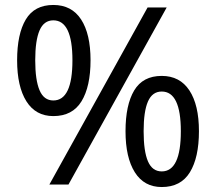

<svg xmlns="http://www.w3.org/2000/svg" viewBox="-20 -744 871 774"><path d="M195 -724Q269 -724 307 -665.5Q345 -607 345 -501Q345 -395 308.5 -335.5Q272 -276 195 -276Q124 -276 86.5 -335.5Q49 -395 49 -501Q49 -607 84 -665.5Q119 -724 195 -724ZM652 -714 256 0H179L575 -714ZM195 -662Q157 -662 139.5 -621.5Q122 -581 122 -501Q122 -421 139.5 -380Q157 -339 195 -339Q272 -339 272 -501Q272 -662 195 -662ZM632 -438Q705 -438 743.5 -379.5Q782 -321 782 -215Q782 -109 745.5 -49.5Q709 10 632 10Q561 10 523.5 -49.5Q486 -109 486 -215Q486 -321 521 -379.5Q556 -438 632 -438ZM632 -375Q594 -375 576.5 -335Q559 -295 559 -215Q559 -134 576.5 -93.5Q594 -53 632 -53Q709 -53 709 -215Q709 -375 632 -375Z"/></svg>

Font: Noto Sans Zanabazar Square
Style: Regular
Weight: 400
Version: Version 2.005; ttfautohint (v1.8.4.7-5d5b)